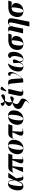

<svg xmlns="http://www.w3.org/2000/svg" viewBox="2920 -3778 1086 6967"><g transform="rotate(-90 3463.5 -294.0)"><path d="M187 10C282 10 334 -53 376 -154H379C390 -23 412 10 488 10C540 10 577 -10 604 -31L599 -39C579 -24 560 -14 544 -14C513 -14 508 -46 478 -248L676 -536H500L428 -359H425C413 -510 361 -548 284 -548C172 -548 74 -454 46 -257C19 -65 90 10 187 10ZM234 -28C198 -28 179 -59 208 -270C238 -475 274 -531 319 -531C362 -531 398 -474 405 -304C337 -95 283 -28 234 -28Z M702 0H876L917 -388H1137L1040 -155C994 -43 1025 10 1124 10C1166 10 1207 0 1250 -31L1246 -40C1230 -27 1202 -14 1189 -14C1160 -14 1164 -47 1169 -148L1180 -388H1327L1373 -536H883C807 -536 740 -512 679 -354L686 -351C713 -380 738 -388 787 -388H874Z M1566 10C1790 10 1875 -197 1875 -335C1875 -485 1783 -546 1672 -546C1439 -546 1352 -344 1352 -202C1352 -59 1436 10 1566 10ZM1571 0C1531 0 1512 -34 1512 -129C1512 -301 1571 -536 1663 -536C1704 -536 1716 -503 1716 -405C1716 -245 1667 0 1571 0Z M2149 10C2201 10 2250 0 2291 -31L2287 -40C2271 -27 2243 -14 2216 -14C2166 -14 2167 -50 2173 -148L2186 -388H2396L2442 -536H2112C2036 -536 1969 -512 1908 -354L1915 -351C1942 -380 1967 -388 2016 -388H2148L2043 -152C2002 -46 2032 10 2149 10Z M2633 10C2857 10 2942 -197 2942 -335C2942 -485 2850 -546 2739 -546C2506 -546 2419 -344 2419 -202C2419 -59 2503 10 2633 10ZM2638 0C2598 0 2579 -34 2579 -129C2579 -301 2638 -536 2730 -536C2771 -536 2783 -503 2783 -405C2783 -245 2734 0 2638 0Z M3205 221C3283 168 3351 104 3368 25C3383 -45 3362 -84 3264 -127C3182 -164 3167 -205 3175 -259C3182 -308 3210 -350 3244 -385C3283 -348 3329 -337 3358 -337C3400 -337 3439 -371 3447 -410C3452 -438 3446 -456 3436 -466C3394 -464 3326 -449 3248 -403C3232 -438 3231 -489 3239 -534C3247 -581 3267 -626 3296 -658C3444 -638 3523 -670 3525 -729C3526 -768 3496 -792 3467 -794C3416 -767 3354 -727 3278 -682C3216 -715 3207 -772 3208 -811C3154 -815 3108 -788 3108 -745C3108 -699 3144 -663 3259 -666C3155 -614 3108 -573 3102 -519C3095 -465 3130 -420 3225 -396V-394C3081 -351 3009 -285 2997 -203C2980 -92 3045 -43 3165 12C3269 59 3289 81 3282 114C3276 142 3255 171 3199 214Z M3652 -602 3804 -765 3806 -777C3763 -828 3697 -836 3675 -764L3629 -612ZM3600 10C3655 10 3693 -11 3720 -31L3716 -39C3698 -27 3678 -14 3656 -14C3608 -14 3619 -102 3634 -164L3723 -536H3550L3473 -160C3449 -39 3499 10 3600 10Z M3958 8 4082 0C4216 -146 4338 -311 4338 -455C4338 -518 4305 -545 4263 -545C4214 -545 4191 -508 4191 -464C4260 -464 4284 -430 4284 -368C4284 -265 4219 -172 4105 -43H4103C4082 -496 4070 -543 3948 -543C3894 -543 3851 -525 3819 -500L3824 -493C3848 -511 3864 -516 3876 -516C3914 -516 3913 -474 3958 8Z M4527 10C4603 10 4650 -29 4688 -111C4693 -34 4720 10 4803 10C4939 10 5039 -117 5061 -275C5083 -427 5039 -544 4939 -544C4883 -544 4849 -513 4839 -456C4900 -444 4927 -363 4910 -248C4884 -63 4840 0 4790 0C4754 0 4719 -29 4719 -132C4766 -230 4781 -261 4790 -310C4797 -348 4781 -371 4738 -371C4706 -371 4682 -359 4656 -344C4657 -302 4661 -245 4667 -134C4634 -37 4589 0 4554 0C4500 0 4489 -65 4523 -256C4541 -364 4579 -462 4640 -531L4632 -547C4479 -518 4387 -396 4361 -249C4331 -84 4396 10 4527 10Z M5351 10C5529 10 5623 -100 5641 -232C5656 -335 5591 -396 5497 -416H5692L5732 -536H5490C5304 -536 5165 -445 5138 -254C5115 -89 5194 10 5351 10ZM5354 0C5298 0 5280 -70 5304 -239C5322 -369 5377 -416 5451 -416H5478C5488 -384 5487 -338 5473 -237C5448 -60 5412 0 5354 0Z M5986 229H6159L6277 -357C6304 -492 6267 -550 6164 -550C6097 -550 6035 -526 5997 -431H5992C5995 -523 5950 -543 5890 -543C5839 -543 5803 -529 5765 -502L5768 -494C5795 -513 5812 -519 5825 -519C5845 -519 5852 -503 5831 -410L5736 0H5909L5969 -306C5991 -422 6033 -511 6089 -511C6139 -511 6144 -463 6113 -325Z M6546 10C6724 10 6818 -100 6836 -232C6851 -335 6786 -396 6692 -416H6887L6927 -536H6685C6499 -536 6360 -445 6333 -254C6310 -89 6389 10 6546 10ZM6549 0C6493 0 6475 -70 6499 -239C6517 -369 6572 -416 6646 -416H6673C6683 -384 6682 -338 6668 -237C6643 -60 6607 0 6549 0Z"/></g></svg>

Font: Noto Serif Display SemiCondensed ExtraBold
Style: Italic
Weight: 800
Width: 4
Italic angle: -12°
Designer: Monotype Design Team
Foundry: Monotype Imaging Inc.
Version: Version 2.009